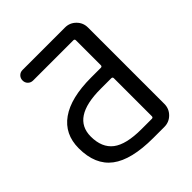

<svg xmlns="http://www.w3.org/2000/svg" viewBox="-199 -889 1003 1003"><g transform="rotate(-45 302.0 -388.0)"><path d="M433.6 -386.7Q433.6 -396.5 423.8 -396.5H345.7Q132.8 -396.5 132.8 -256.8Q132.8 -174.8 183.6 -135.7Q234.4 -96.7 347.7 -96.7H423.8Q433.6 -96.7 433.6 -106.4ZM433.6 -667Q433.6 -676.8 423.8 -676.8H127Q110.4 -676.8 99.1 -688Q87.9 -699.2 87.9 -715.8Q87.9 -732.4 99.1 -743.7Q110.4 -754.9 127 -754.9H440.4Q475.6 -754.9 500.5 -730Q525.4 -705.1 525.4 -669.9V-105.5Q525.4 -70.3 500.5 -45.4Q475.6 -20.5 440.4 -20.5H358.4Q197.3 -20.5 121.1 -78.1Q44.9 -135.7 44.9 -257.8Q44.9 -362.3 123.5 -418Q202.1 -473.6 352.5 -473.6H423.8Q433.6 -473.6 433.6 -483.4Z"/></g></svg>

Font: Gen Jyuu GothicX Regular
Style: Regular
Weight: 400
Designer: [Source Han Sans]
Ryoko NISHIZUKA  (kana & ideographs); Paul D. Hunt (Latin, Greek & Cyrillic); Wenlong ZHANG  (bopomofo
Version: Version 1.002.20150607